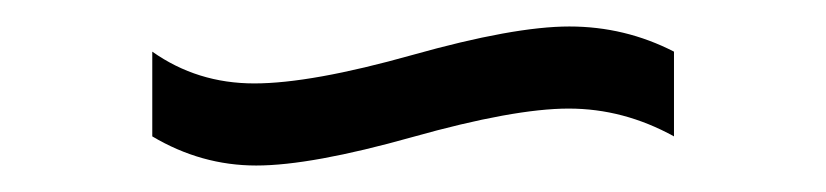

<svg xmlns="http://www.w3.org/2000/svg" viewBox="-20 -436 624 145"><path d="M95 -397Q129 -373 172 -373Q215 -373 291.5 -394.5Q368 -416 410 -416Q452 -416 489 -397V-333Q451 -354 409.5 -354Q368 -354 291.5 -332.5Q215 -311 173.5 -311Q132 -311 95 -333Z"/></svg>

Font: Fauna One
Style: Regular
Weight: 400
Version: Version 1.001